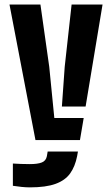

<svg xmlns="http://www.w3.org/2000/svg" viewBox="-20 -620 494 850"><path d="M137 0 22 -600H159L198 -324.5L220.5 -97.5H350.5L334 0ZM112.5 209.5Q95.5 209.5 75.5 207.5Q55.5 205.5 37 202.5V104Q51 105 73.8 105.8Q96.5 106.5 112 106.5Q147 106.5 165.2 99.2Q183.5 92 187.5 71.5L191 51H325L321.5 71Q312.5 117 290.5 147.8Q268.5 178.5 225.8 194Q183 209.5 112.5 209.5ZM254 -148.5 266.5 -324.5 297 -600H434L359 -148.5Z"/></svg>

Font: Big Shoulders Stencil Text Thin ExtraBold
Style: Regular
Weight: 800
Version: Version 2.001